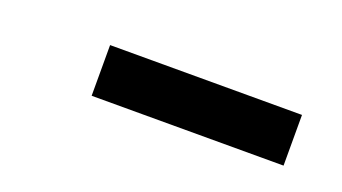

<svg xmlns="http://www.w3.org/2000/svg" viewBox="-26 -813 475 267"><g transform="rotate(20 212.0 -679.5)"><path d="M108 -642V-717H392V-642Z"/></g></svg>

Font: Readex Pro
Style: Regular
Weight: 400
Designer: Bonnie Shaver-Troup, Thomas Jockin
Foundry: Lexend
Version: Version 1.204; ttfautohint (v1.8.4.7-5d5b)